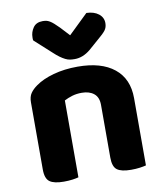

<svg xmlns="http://www.w3.org/2000/svg" viewBox="-83 -797 742 871"><g transform="rotate(-10 288.5 -361.0)"><path d="M367 -307Q367 -342 346 -359Q325 -376 290 -376Q266 -376 246 -370Q226 -364 209 -355V-1Q199 2 181 4.5Q163 7 141 7Q96 7 76 -7.5Q56 -22 56 -64V-373Q56 -399 67 -415Q78 -431 98 -445Q130 -468 180.5 -482Q231 -496 292 -496Q401 -496 460.5 -448Q520 -400 520 -311V-1Q509 2 491 4.5Q473 7 451 7Q406 7 386.5 -7.5Q367 -22 367 -64ZM284 -642 374 -729Q409 -728 430 -711.5Q451 -695 451 -669Q451 -649 440.5 -635.5Q430 -622 407 -603L359 -561Q324 -532 286 -532Q274 -532 264 -533.5Q254 -535 243 -540.5Q232 -546 219.5 -555Q207 -564 191 -579L115 -648Q114 -650 114 -654Q114 -658 114 -662Q114 -686 128 -706.5Q142 -727 172 -727Q181 -727 188.5 -725.5Q196 -724 204.5 -719Q213 -714 222.5 -705.5Q232 -697 245 -684Z"/></g></svg>

Font: Baloo Paaji 2
Style: Bold
Weight: 700
Designer: Shuchita Grover, Noopur Datye and Ek Type
Foundry: Ek Type
Version: Version 1.640;hotconv 1.0.111;makeotfexe 2.5.65597; ttfautoh